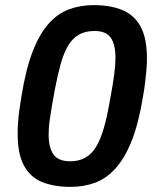

<svg xmlns="http://www.w3.org/2000/svg" viewBox="-20 -718 615 750"><path d="M255 12Q192 12 145.5 -6.5Q99 -25 74 -70.5Q49 -116 49 -195Q49 -216 50.5 -239Q52 -262 55.5 -288Q59 -314 64 -343Q81 -448 107.5 -516.5Q134 -585 169.5 -625Q205 -665 249.5 -681.5Q294 -698 346 -698Q411 -698 457.5 -679Q504 -660 529 -614.5Q554 -569 554 -489Q554 -469 552 -445.5Q550 -422 547 -396.5Q544 -371 539 -343Q522 -238 495 -169.5Q468 -101 432 -61Q396 -21 352 -4.5Q308 12 255 12ZM254 -88Q289 -88 314 -102.5Q339 -117 356 -145.5Q373 -174 385.5 -217.5Q398 -261 408 -318Q415 -355 419.5 -382.5Q424 -410 426.5 -430Q429 -450 430 -465Q431 -480 431 -492Q431 -545 412.5 -571Q394 -597 349 -597Q313 -597 288 -582.5Q263 -568 246 -539.5Q229 -511 217 -468Q205 -425 194 -367Q187 -330 182.5 -302.5Q178 -275 175 -255Q172 -235 171 -220Q170 -205 170 -193Q170 -141 189 -114.5Q208 -88 254 -88Z"/></svg>

Font: Archivo SemiBold SemiBold
Style: Italic
Weight: 600
Italic angle: -10°
Version: Version 2.001